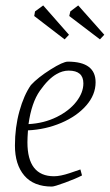

<svg xmlns="http://www.w3.org/2000/svg" viewBox="-20 -678 404 707"><path d="M83 -198Q81 -170 81 -154Q81 -29 179 -29Q202 -29 236.5 -40.5Q271 -52 276 -54L282 -32Q259 -20 219.5 -5.5Q180 9 171 9Q104 9 69.5 -31.5Q35 -72 35 -142Q35 -209 51.5 -268.5Q68 -328 94 -365Q120 -393 166 -422Q212 -451 230 -451Q332 -451 332 -375Q332 -329 297.5 -289.5Q263 -250 205.5 -225.5Q148 -201 83 -198ZM85 -221Q142 -224 188.5 -247Q235 -270 261 -303.5Q287 -337 287 -371Q287 -418 233 -418Q210 -418 188 -405Q158 -388 127 -344Q96 -300 85 -221ZM106 -619 109 -636 139 -658 234 -550 218 -533ZM235 -619 239 -636 268 -658 364 -550 348 -533Z"/></svg>

Font: Grenze ExtraLight
Style: Italic
Weight: 275
Italic angle: -10°
Designer: Renata Polastri
Foundry: Omnibus-Type
Version: Version 1.002; ttfautohint (v1.8)